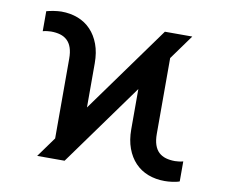

<svg xmlns="http://www.w3.org/2000/svg" viewBox="-66 -635 855 725"><g transform="rotate(10 361.0 -272.0)"><path d="M173.3 -76.7V-382.1Q173.3 -407.3 167.4 -424.4Q161.6 -441.4 150.4 -451.9Q139.2 -462.4 123.6 -467Q108 -471.6 88.1 -471.6Q81.7 -471.6 73 -470.5Q64.3 -469.5 56.8 -467.3V-544Q62.9 -545.8 70 -547.2Q77.1 -548.7 84.7 -549.9Q92.3 -551.1 99.8 -551.8Q107.2 -552.6 113.6 -552.6Q148.4 -552.6 177.4 -541.4Q206.3 -530.2 227.1 -508.3Q247.9 -486.5 259.6 -454.9Q271.3 -423.3 271.3 -382.1V-212.7L511.4 -545.5H616.5L548.3 -451V-160.5Q548.3 -135.7 554.2 -118.4Q560 -101.2 571.2 -90.7Q582.4 -80.3 598.2 -75.6Q614 -71 633.5 -71Q639.9 -71 648.6 -72.1Q657.3 -73.2 664.8 -75.3V1.4Q659.4 3.6 652.3 5.1Q645.2 6.7 637.4 7.8Q629.6 8.9 622 9.4Q614.3 9.9 608 9.9Q573.5 9.9 544.4 -1.2Q515.3 -12.4 494.5 -34.3Q473.7 -56.1 462 -87.9Q450.3 -119.7 450.3 -160.5V-315L223 0H117.9Z"/></g></svg>

Font: Interop
Style: Regular
Weight: 400
Designer: Rasmus Andersson, Google, Jang Haemin
Foundry: jhaemin
Version: Version 1.008